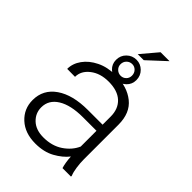

<svg xmlns="http://www.w3.org/2000/svg" viewBox="-232 -889 1000 1000"><g transform="rotate(45 268.0 -389.0)"><path d="M410.2 0Q405.8 -13.7 402.6 -33.4Q399.4 -53.2 398.4 -73.7Q372.1 -40 327.1 -15.1Q282.2 9.8 219.7 9.8Q142.6 9.8 95.9 -33.2Q49.3 -76.2 49.3 -140.6Q49.3 -218.3 113.8 -262.9Q178.2 -307.6 290 -307.6H397.9V-367.2Q397.9 -423.8 363 -456.3Q328.1 -488.8 261.7 -488.8Q200.2 -488.8 160.2 -457.5Q120.1 -426.3 120.1 -382.3L62 -382.8Q62 -422.4 87.4 -457.8Q112.8 -493.2 158.4 -515.6Q204.1 -538.1 264.6 -538.1Q349.1 -538.1 402.8 -495.1Q456.5 -452.1 456.5 -366.2V-110.8Q456.5 -83.5 460.7 -54.2Q464.8 -24.9 472.7 -6.3V0ZM226.6 -42.5Q290 -42.5 334.5 -72.8Q378.9 -103 397.9 -146.5V-262.7H298.3Q208.5 -262.7 158.2 -231.4Q107.9 -200.2 107.9 -145.5Q107.9 -102.5 139.6 -72.5Q171.4 -42.5 226.6 -42.5ZM267.6 -696.8 344.7 -788.1H410.6L312 -696.8ZM208.5 -596.2Q208.5 -628.4 230.7 -650.1Q252.9 -671.9 284.2 -671.9Q314.5 -671.9 336.4 -650.1Q358.4 -628.4 358.4 -596.2Q358.4 -564.9 336.4 -543.9Q314.5 -522.9 284.2 -522.9Q252.9 -522.9 230.7 -543.9Q208.5 -564.9 208.5 -596.2ZM241.2 -596.2Q241.2 -578.6 253.9 -566.4Q266.6 -554.2 284.2 -554.2Q301.3 -554.2 313.5 -566.2Q325.7 -578.1 325.7 -596.2Q325.7 -615.2 313.5 -627.7Q301.3 -640.1 284.2 -640.1Q266.6 -640.1 253.9 -627.7Q241.2 -615.2 241.2 -596.2Z"/></g></svg>

Font: Vazirmatn RD ExtraLight
Style: Regular
Weight: 200
Designer: Saber Rastikerdar
Foundry: Saber Rastikerdar
Version: Version 32.102